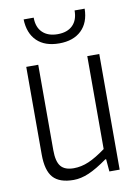

<svg xmlns="http://www.w3.org/2000/svg" viewBox="-86 -815 640 883"><g transform="rotate(-10 234.0 -373.5)"><path d="M186 10Q120 10 90.5 -23Q61 -56 61 -131V-540H117V-141Q117 -88 135.5 -65.5Q154 -43 196 -43Q231 -43 266 -58Q301 -73 346 -106V-540H402V0H354L349 -58H345Q295 -22 257.5 -6Q220 10 186 10ZM230 -620Q163 -620 126 -656Q89 -692 87 -757H134Q134 -712 159.5 -687.5Q185 -663 230 -663Q275 -663 300 -687.5Q325 -712 325 -757H372Q371 -692 333.5 -656Q296 -620 230 -620Z"/></g></svg>

Font: Encode Sans Compressed
Style: Light
Weight: 300
Designer: Pablo Impallari, Andres Torresi
Foundry: Pablo Impallari, Andres Torresi
Version: Version 1.000; ttfautohint (v1.00) -l 8 -r 50 -G 200 -x 14 -